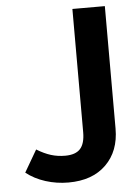

<svg xmlns="http://www.w3.org/2000/svg" viewBox="-52 -740 554 790"><g transform="rotate(-5 225.5 -345.0)"><path d="M25 -46 78 -137Q109 -118 136.5 -109.5Q164 -101 195 -101Q238 -101 257.5 -122.5Q277 -144 277 -191V-700H411V-194Q411 -101 354.5 -45.5Q298 10 199 10Q150 10 104.5 -4.5Q59 -19 25 -46Z"/></g></svg>

Font: Niramit
Style: Bold
Weight: 700
Designer: Katatrad Aksorn Co.,Ltd.
Foundry: Cadson Demak Co.,Ltd.
Version: Version 1.001; ttfautohint (v1.6)